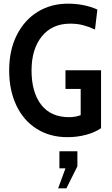

<svg xmlns="http://www.w3.org/2000/svg" viewBox="-20 -734 611 1047"><path d="M30 -350Q30 -460 71.5 -542.5Q113 -625 185.5 -669.5Q258 -714 350 -714Q439 -714 511 -682L498 -573Q463 -589 432 -597Q401 -605 363 -605Q264 -605 208 -535.5Q152 -466 152 -350Q152 -231 204.5 -163Q257 -95 357 -95Q390 -95 420 -106V-249H337V-351H531V-35Q498 -12 449.5 1Q401 14 348 14Q252 14 180 -31.5Q108 -77 69 -159.5Q30 -242 30 -350ZM297 293 337 184H304V91H402V173L342 293Z"/></svg>

Font: Cabin Condensed SemiBold
Style: Regular
Weight: 600
Width: 3
Designer: Pablo Impallari
Foundry: Pablo Impallari. http://www.impallari.com Igino Marini. http://www.ikern.com
Version: Version 2.200